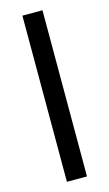

<svg xmlns="http://www.w3.org/2000/svg" viewBox="-115 -770 462 812"><g transform="rotate(-15 116.0 -364.0)"><path d="M160.2 -727.5V0H72.3V-727.5Z"/></g></svg>

Font: Inter Display
Style: Regular
Weight: 400
Designer: Rasmus Andersson
Foundry: rsms
Version: Version 4.001;git-9221beed3